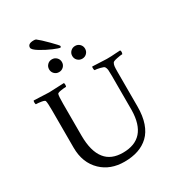

<svg xmlns="http://www.w3.org/2000/svg" viewBox="-233 -1154 1190 1298"><g transform="rotate(-30 361.5 -505.0)"><path d="M185.1 -983.9Q185.1 -1014.2 231 -1014.2Q243.2 -1014.2 249 -1011.2Q273.9 -992.7 322 -944.1Q370.1 -895.5 370.1 -890.1Q370.1 -887.7 367.9 -884.3Q365.7 -880.9 363.8 -880.9Q354 -880.9 311 -898.9Q268.1 -917 226.6 -942.4Q185.1 -967.8 185.1 -983.9ZM28.8 -632.8Q25.9 -636.7 25.6 -647.5Q25.4 -658.2 28.8 -662.1Q131.3 -657.2 147 -657.2Q161.6 -657.2 264.2 -662.1Q267.6 -658.2 267.3 -647.5Q267.1 -636.7 264.2 -632.8Q248 -632.8 222.4 -628.7Q196.8 -624.5 194.8 -617.2Q189.9 -601.1 189.9 -543V-295.9Q189.9 -172.4 238.8 -111.8Q284.2 -54.2 376 -54.2Q565.9 -54.2 569.8 -273.9V-544.9Q569.8 -576.2 568.4 -589.4Q566.9 -602.5 560.1 -613.8Q556.2 -620.6 529.1 -627.2Q502 -633.8 487.8 -633.8Q484.4 -638.7 484.1 -648.9Q483.9 -659.2 485.8 -663.1Q585.9 -658.2 597.2 -658.2Q617.7 -658.2 633.3 -658.9Q648.9 -659.7 668 -661.1Q687 -662.6 704.1 -663.1Q711.4 -650.9 704.1 -633.8Q689.9 -633.8 660.2 -627.7Q630.4 -621.6 626 -613.8Q619.6 -603 617.9 -589.6Q616.2 -576.2 616.2 -545.9V-275.9Q616.2 -202.1 597.4 -147.9Q578.6 -93.8 543.7 -60.8Q508.8 -27.8 461.7 -12Q414.6 3.9 355 3.9Q245.6 3.9 176.8 -62Q103 -132.8 103 -251V-543Q103 -601.1 98.1 -617.2Q96.2 -624.5 70.6 -628.7Q44.9 -632.8 28.8 -632.8ZM419.4 -756.6Q404.8 -771 404.8 -792Q404.8 -813 419.4 -827.4Q434.1 -841.8 455.1 -841.8Q476.1 -841.8 490.5 -827.4Q504.9 -813 504.9 -792Q504.9 -771 490.5 -756.6Q476.1 -742.2 455.1 -742.2Q434.1 -742.2 419.4 -756.6ZM238.5 -756.6Q224.1 -771 224.1 -792Q224.1 -813 238.5 -827.4Q252.9 -841.8 273.9 -841.8Q294.9 -841.8 309.6 -827.4Q324.2 -813 324.2 -792Q324.2 -771 309.6 -756.6Q294.9 -742.2 273.9 -742.2Q252.9 -742.2 238.5 -756.6Z"/></g></svg>

Font: Crimson
Style: Roman
Weight: 400
Version: Version 0.8